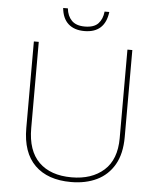

<svg xmlns="http://www.w3.org/2000/svg" viewBox="-60 -955 832 1016"><g transform="rotate(5 356.0 -447.0)"><path d="M618 -252Q618 -163 584.5 -105Q551 -47 492 -18.5Q433 10 355 10Q231 10 163 -57Q95 -124 95 -254V-714H121V-256Q121 -136 182.5 -75.5Q244 -15 356 -15Q463 -15 527.5 -72.5Q592 -130 592 -244V-714H618ZM479 -904Q465 -792 356 -792Q302 -792 270.5 -820.5Q239 -849 234 -904H259Q263 -864 286.5 -840Q310 -816 356 -816Q405 -816 427.5 -840Q450 -864 454 -904Z"/></g></svg>

Font: Noto Sans Gujarati Thin
Style: Regular
Weight: 100
Designer: Jelle Bosma - Monotype Design Team, Universal Thirst
Foundry: Monotype Imaging Inc.
Version: Version 2.106; ttfautohint (v1.8.4.7-5d5b)